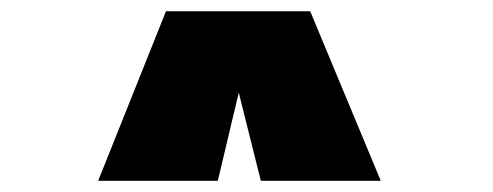

<svg xmlns="http://www.w3.org/2000/svg" viewBox="-20 -350 873 340"><path d="M529.3 -330.1 654.3 -29.8H441.9L402.8 -186L365.7 -29.8H153.8L273.9 -330.1Z"/></svg>

Font: Coda Caption ExtraBold
Style: Regular
Weight: 800
Designer: vernon adams
Foundry: vernon adams
Version: Version 1.002